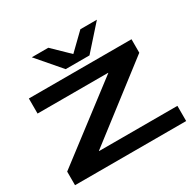

<svg xmlns="http://www.w3.org/2000/svg" viewBox="-197 -1156 1387 1369"><g transform="rotate(-30 496.5 -472.0)"><path d="M41 0V-112L646 -574V-576H65V-700H910V-589L311 -127V-125H956V0ZM766 -944 593 -750H397L230 -944H366L498 -816L630 -944Z"/></g></svg>

Font: Georama ExtraExtended SemiBold
Style: Regular
Weight: 600
Width: 8
Designer: Jean-Baptiste Levee
Foundry: Production Type
Version: Version 1.000